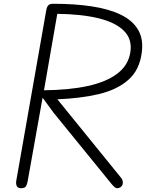

<svg xmlns="http://www.w3.org/2000/svg" viewBox="-20 -999 775 1019"><path d="M732 -717.5Q720 -627 661 -575Q602 -523 505.8 -500Q409.5 -477 284.5 -472L624.5 -53Q630.5 -46 631.5 -35.8Q632.5 -25.5 630 -18Q627 -10.5 619 -5.2Q611 0 601.5 0Q595 0 588.2 -5.8Q581.5 -11.5 570.5 -24.5L265 -400L206 -480.5L127.5 -41Q125 -24 118.8 -12Q112.5 0 92 0Q74.5 0 69 -11.8Q63.5 -23.5 66.5 -40.5L225.5 -944.5Q228.5 -961.5 235.8 -970.2Q243 -979 263.5 -979Q376 -979 467 -965.2Q558 -951.5 621 -921Q684 -890.5 713.2 -840.5Q742.5 -790.5 732 -717.5ZM213.5 -520Q346.5 -521 445.5 -542.5Q544.5 -564 603 -608.5Q661.5 -653 672 -723Q682 -791 638 -835.2Q594 -879.5 503.8 -901.8Q413.5 -924 284 -925.5Z"/></svg>

Font: Edu QLD Hand
Style: Regular
Weight: 400
Designer: Tina and Corey Anderson, Eben Sorkin
Foundry: Sorkin Type Co.
Version: Version 2.000